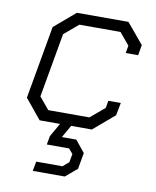

<svg xmlns="http://www.w3.org/2000/svg" viewBox="-82 -561 690 851"><g transform="rotate(10 263.0 -136.0)"><path d="M439 -360 445 -394 400 -448H215L151 -394L100 -105L145 -51H330L394 -105L400 -138H456L445 -81L350 0H257L225 56H290L333 109L320 182L268 226H124L132 183H250L277 160L284 122L265 100H165L172 61L207 0H115L42 -89L100 -417L195 -498H427L503 -407L495 -360Z"/></g></svg>

Font: Chakra Petch Light
Style: Italic
Weight: 300
Italic angle: -10°
Designer: Katatrad Aksorn Co.,Ltd.
Foundry: Cadson Demak Co.,Ltd.
Version: Version 1.000; ttfautohint (v1.6)